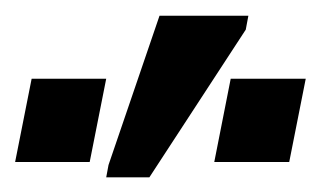

<svg xmlns="http://www.w3.org/2000/svg" viewBox="-48 -812 418 250"><path d="M272 -773.4 146.5 -581.1H90.3L93.3 -597.2L159.7 -791.5H275.4ZM90.3 -709.5 68.8 -601.1H-28.3L-6.8 -709.5ZM350.1 -709.5 328.6 -601.1H231L252.4 -709.5Z"/></svg>

Font: Arimo
Style: Italic
Weight: 400
Italic angle: -12°
Designer: Steve Matteson
Foundry: Monotype Imaging Inc.
Version: Version 1.33